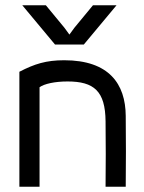

<svg xmlns="http://www.w3.org/2000/svg" viewBox="-20 -713 550 733"><path d="M131 0V-380C149 -393 189 -402 238 -402C339 -402 382 -365 383 -250C384 -165 384 -85 383 0H460C461 -95 461 -176 460 -271C459 -392 397 -483 225 -483C156 -483 112 -469 54 -439V0ZM65 -693 190 -543H300L425 -693H335L264 -607L245 -581L226 -607L155 -693Z"/></svg>

Font: Kreadon Medium
Style: Regular
Weight: 500
Designer: kohakuno
Foundry: StudioGnu
Version: Version 1.000;Glyphs 3.1.2 (3151)